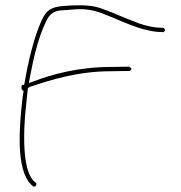

<svg xmlns="http://www.w3.org/2000/svg" viewBox="-20 -669 677 717"><path d="M63 -333 68 -329 64 -302C51 -190 40 -37 95 19C101 25 104 28 108 28C112 28 116 24 116 18C116 17 116 16 113 13L105 6C87 -13 78 -49 74 -83C66 -152 72 -229 80 -301L84 -339L87 -342C87 -342 95 -347 99 -347C165 -369 269 -403 394 -403L461 -404C466 -404 471 -408 471 -412C471 -414 464 -420 461 -420L394 -419C274 -419 172 -391 105 -365L88 -359L91 -377C105 -452 123 -529 150 -584C161 -609 173 -631 221 -631L259 -634C302 -638 340 -628 367 -617C435 -591 499 -556 569 -550L589 -549H590C590 -549 596 -552 596 -556C596 -561 594 -563 589 -565L570 -566C539 -568 502 -579 478 -590C442 -603 406 -620 376 -631H375C361 -637 349 -641 336 -644C302 -651 260 -650 220 -647C166 -643 152 -628 135 -592C108 -532 86 -444 72 -361L70 -352H63C60 -350 58 -337 63 -333Z"/></svg>

Font: Stray Cat
Style: ExLtExt
Weight: 200
Version: Version 1.0